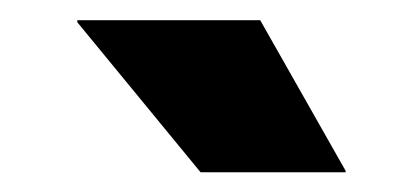

<svg xmlns="http://www.w3.org/2000/svg" viewBox="-20 -708 404 190"><path d="M237.5 -688 322 -539V-537.5H178.5L56.5 -686V-688Z"/></svg>

Font: Anek Telugu ExtraBold
Style: Regular
Weight: 800
Designer: Omkar Bhoir (Telugu), Yesha Goshar (Latin)
Foundry: Ek Type
Version: Version 1.003